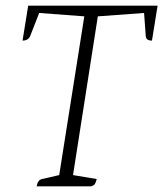

<svg xmlns="http://www.w3.org/2000/svg" viewBox="-20 -661 579 681"><path d="M110 0Q114 -23 129 -26L190 -40L279 -603L119 -615L87 -533Q80 -517 60 -517L80 -641H539L519 -517Q498 -517 497 -533L491 -615L327 -603L239 -40L323 -26Q320 -14 316.5 -8.5Q313 -3 303 0Z"/></svg>

Font: Petrona ExtraLight
Style: Italic
Weight: 200
Italic angle: -9°
Designer: Ringo R. Seeber
Foundry: Ringo R. Seeber
Version: Version 2.001; ttfautohint (v1.8.3)